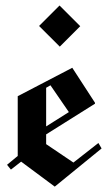

<svg xmlns="http://www.w3.org/2000/svg" viewBox="-20 -676 395 704"><path d="M199.2 -505 123.3 -580.8 198.3 -655.8 274.2 -580ZM20 -54.2 5.8 -71.7 45 -104.2V-323.3L245 -427.5L328.3 -299.2V-295.8L149.2 -183.3V-147.5L249.2 -80L340.8 -151.7L352.5 -131.7L180.8 8.3L57.5 -83.3ZM149.2 -354.2V-212.5L232.5 -265L165 -363.3Z"/></svg>

Font: Manufacturing Consent
Style: Regular
Weight: 400
Version: Version 3.000; ttfautohint (v1.8.4.7-5d5b)